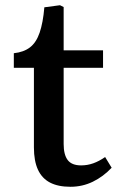

<svg xmlns="http://www.w3.org/2000/svg" viewBox="-20 -702 453 736"><path d="M250 14Q203 14 172 -2Q141 -18 125.5 -51.5Q110 -85 110 -137V-442H33V-498Q71 -502 95 -520.5Q119 -539 132 -577Q145 -615 150 -674L210 -682L224 -675V-509H375V-442H224V-150Q224 -109 239.5 -88.5Q255 -68 291 -68Q315 -68 337.5 -76Q360 -84 383 -100L408 -59Q376 -25 336 -5.5Q296 14 250 14Z"/></svg>

Font: Literata 18pt Medium
Style: Regular
Weight: 500
Designer: Latin by Veronika Burian and Jose Scaglione. Greek by Irene Vlachou. Cyrillic by Vera Evstafieva.
Foundry: TypeTogether
Version: Version 3.103;gftools[0.9.29]